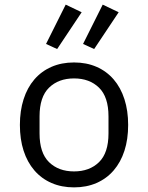

<svg xmlns="http://www.w3.org/2000/svg" viewBox="-20 -798 640 830"><path d="M227 -586 179 -608 264 -778 333 -745ZM387 -586 339 -608 424 -778 493 -745ZM300 12Q246 12 202.5 -7Q159 -26 128.5 -61.5Q98 -97 82 -146.5Q66 -196 66 -258Q66 -319 82 -369Q98 -419 128.5 -454.5Q159 -490 202.5 -509Q246 -528 300 -528Q354 -528 397.5 -509Q441 -490 471.5 -454.5Q502 -419 518 -369Q534 -319 534 -258Q534 -196 518 -146.5Q502 -97 471.5 -61.5Q441 -26 397.5 -7Q354 12 300 12ZM300 -57Q367 -57 408 -97Q449 -137 449 -221V-295Q449 -379 408 -419Q367 -459 300 -459Q233 -459 192 -419Q151 -379 151 -295V-221Q151 -137 192 -97Q233 -57 300 -57Z"/></svg>

Font: PlemolJP35 Console
Style: Regular
Weight: 400
Version: v2.0.3; ttfautohint (v1.8.4.7-5d5b-dirty) -l 6 -r 45 -G 200 